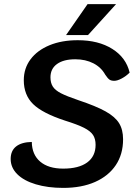

<svg xmlns="http://www.w3.org/2000/svg" viewBox="-20 -906 682 936"><path d="M32 -131Q32 -171 58.5 -192Q85 -213 135 -214Q136 -152 176 -118Q216 -84 288 -84Q364 -84 405 -114Q446 -144 446 -200Q446 -229 433.5 -248Q421 -267 389.5 -283Q358 -299 297 -318Q187 -354 141.5 -398.5Q96 -443 96 -515Q96 -573 129 -617Q162 -661 221.5 -685.5Q281 -710 359 -710Q460 -710 527.5 -667.5Q595 -625 612 -552Q595 -535 573.5 -523.5Q552 -512 537 -512Q522 -512 513.5 -518Q505 -524 493 -542Q473 -578 435 -597.5Q397 -617 347 -617Q290 -617 258 -594Q226 -571 226 -529Q226 -502 237.5 -484Q249 -466 277 -451.5Q305 -437 361 -418Q448 -389 494.5 -363Q541 -337 560.5 -305.5Q580 -274 580 -227Q580 -154 544.5 -101Q509 -48 443.5 -19Q378 10 288 10Q213 10 154.5 -7.5Q96 -25 64 -57Q32 -89 32 -131ZM407 -886H546L409 -735H302Z"/></svg>

Font: Krub SemiBold
Style: Italic
Weight: 600
Italic angle: -8°
Designer: Ekaluck Peanpanawate
Foundry: Cadson Demak Co.,Ltd.
Version: Version 1.000; ttfautohint (v1.6)